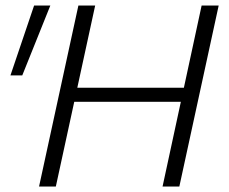

<svg xmlns="http://www.w3.org/2000/svg" viewBox="-20 -678 831 698"><path d="M571 0 713 -658H775L632 0ZM122 0 265 -658H326L183 0ZM209 -308 220 -359H690L680 -308ZM61 -404H18L104 -658H163Z"/></svg>

Font: Ysabeau Office Light
Style: Italic
Weight: 300
Italic angle: -12°
Designer: Christian Thalmann (Catharsis Fonts)
Version: Version 2.001;gftools[0.9.30]; featfreeze: tnum,lnum,ss02